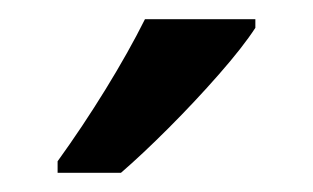

<svg xmlns="http://www.w3.org/2000/svg" viewBox="-20 -786 326 200"><path d="M246 -757Q233 -737 208 -708.5Q183 -680 155.5 -652.5Q128 -625 106 -606H40V-618Q66 -654 90 -693Q114 -732 131 -766H246Z"/></svg>

Font: Noto Sans Malayalam Condensed Medium
Style: Regular
Weight: 500
Width: 3
Designer: Jelle Bosma - Monotype Design Team
Foundry: Monotype Imaging Inc.
Version: Version 2.104; ttfautohint (v1.8.4.7-5d5b)